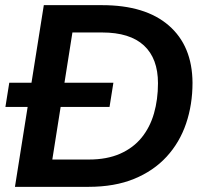

<svg xmlns="http://www.w3.org/2000/svg" viewBox="-20 -725 802 745"><path d="M38 0 150 -705H376Q544 -705 635 -626Q726 -547 727 -404Q727 -319 702 -245.5Q677 -172 626.5 -117Q576 -62 500.5 -31Q425 0 323 0ZM183 -106H325Q395 -106 446 -128.5Q497 -151 529.5 -191Q562 -231 577.5 -285Q593 -339 593 -402Q593 -498 538.5 -548.5Q484 -599 376 -599H261ZM1 -310 16 -404H420L405 -310Z"/></svg>

Font: Nunito Sans 12pt ExtraLight 12pt
Style: Bold Italic
Weight: 700
Italic angle: -9°
Version: Version 3.101;gftools[0.9.27]